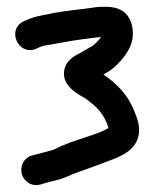

<svg xmlns="http://www.w3.org/2000/svg" viewBox="-20 -695 456 567"><path d="M87.1 -551.1 98.2 -556.2C102.2 -557.9 106.4 -559.3 111.3 -560.4C143.8 -565.1 184.4 -574.3 216.8 -578.2C240.7 -580.8 257.2 -584.2 278.5 -585.6C272 -576 260.3 -564.5 252.8 -559.2L239.7 -551.8C233.8 -548.5 226.9 -544.5 220.1 -540.4C209.3 -534 173.6 -521.2 169.2 -483.9C163.6 -436.4 220.1 -412.4 231.7 -404.5C265.8 -380.4 287.9 -358.2 300.5 -317.1C264.1 -294.5 194.5 -282.4 142 -254.5C131.6 -250.1 121.7 -248.5 102.4 -243.1L75.8 -236.2C47.8 -229.2 39 -201.1 44.3 -181.5C49.6 -162.1 70.2 -142.8 98.6 -149.9L125.4 -157.8C142.2 -161.7 160.7 -165.2 180.8 -174.5C199.4 -183.8 233.2 -194.4 257.8 -203.6L305.7 -221.6C333.2 -231.7 377.8 -249.2 388.2 -290.7C396.5 -322 382.9 -350.6 377.3 -365C357.6 -416.3 325.3 -446.9 285.4 -475.4C288.8 -477.3 294.7 -480.7 299.1 -483.1C318.6 -493.9 341.5 -519 354 -538.5C367.3 -559.2 378.1 -584.8 369.2 -622.3C358.2 -661.6 329.2 -675 293 -675C283.2 -675 272.4 -675.2 262.9 -673.7C221.1 -666.7 169.6 -664.1 123.8 -653.5C104.7 -649.9 84 -646.7 63 -637.9L52.4 -633.1C-2.8 -610.3 33.4 -528.1 87.1 -551.1Z"/></svg>

Font: Just Breathe
Style: Bd
Weight: 400
Foundry: Cannot Into Space Fonts
Version: Version 0.72